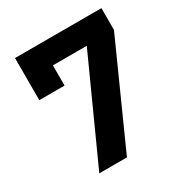

<svg xmlns="http://www.w3.org/2000/svg" viewBox="-170 -858 939 987"><g transform="rotate(-30 300.0 -365.0)"><path d="M136 0 408 -600H207V-480H57V-730H570V-601L300 0Z"/></g></svg>

Font: JetBrains Mono NL ExtraBold
Style: Regular
Weight: 800
Designer: Philipp Nurullin, Konstantin Bulenkov
Foundry: JetBrains
Version: Version 2.304; ttfautohint (v1.8.4.7-5d5b)